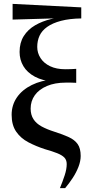

<svg xmlns="http://www.w3.org/2000/svg" viewBox="-20 -766 456 990"><path d="M289 204Q303 170 313.5 138Q324 106 324 80Q324 59 312 46.5Q300 34 275 24Q250 14 211 3Q165 -12 126 -32.5Q87 -53 63.5 -87Q40 -121 40 -174Q40 -224 67 -263.5Q94 -303 143.5 -327.5Q193 -352 258 -357V-345Q200 -349 160 -370.5Q120 -392 100.5 -425Q81 -458 81 -498Q81 -546 102.5 -580Q124 -614 161 -635.5Q198 -657 244 -668Q290 -679 337 -682L328 -669V-673L45 -665V-746L399 -728V-671Q338 -670 294.5 -658.5Q251 -647 223.5 -627.5Q196 -608 184 -582Q172 -556 172 -524Q172 -493 189 -466.5Q206 -440 238.5 -424.5Q271 -409 316 -409Q332 -409 345.5 -409.5Q359 -410 373 -411V-339Q360 -340 346 -340Q332 -340 319 -340Q263 -340 222 -322.5Q181 -305 159.5 -275Q138 -245 138 -206Q138 -174 152.5 -151.5Q167 -129 194.5 -114Q222 -99 260 -87Q304 -73 334.5 -59Q365 -45 380.5 -23Q396 -1 396 38Q396 65 384.5 94.5Q373 124 355 151.5Q337 179 316 204Z"/></svg>

Font: Source Serif 4 60pt SemiBold
Style: Regular
Weight: 600
Version: Version 4.004;hotconv 1.0.116;makeotfexe 2.5.65601